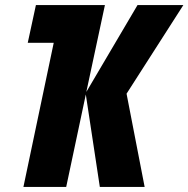

<svg xmlns="http://www.w3.org/2000/svg" viewBox="-20 -734 740 754"><path d="M72 0 191 -566H89L121 -714H392L319 -373L520 -714H700L477 -366L548 0H372L317 -363L240 0Z"/></svg>

Font: Noto Sans Display Condensed Black
Style: Italic
Weight: 900
Width: 3
Italic angle: -192°
Designer: Monotype Design Team
Foundry: Monotype Imaging Inc.
Version: Version 1.900